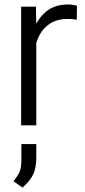

<svg xmlns="http://www.w3.org/2000/svg" viewBox="-20 -558 377 855"><path d="M141.6 0H74.2V-528.3H140.1L141.6 -441.9ZM321.8 -470.2Q311 -472.2 301.8 -472.9Q292.5 -473.6 280.8 -473.6Q232.9 -473.6 200.4 -451.4Q168 -429.2 150.6 -391.1Q133.3 -353 130.9 -305.7L107.9 -295.9Q107.9 -363.8 126.7 -418.5Q145.5 -473.1 184.3 -505.6Q223.1 -538.1 283.7 -538.1Q293.9 -538.1 305.7 -536.1Q317.4 -534.2 322.8 -531.7ZM141.6 144Q141.6 189 127.9 218.3Q114.3 247.6 80.1 277.3L40.5 249.5Q52.2 233.9 59.1 222.9Q65.9 211.9 69.3 201.7Q72.8 191.4 74 178.2Q75.2 165 75.2 145.5V83.5H141.6Z"/></svg>

Font: Heebo Light
Style: Regular
Weight: 300
Designer: Oded Ezer
Foundry: Ezer Type House
Version: Version 3.100